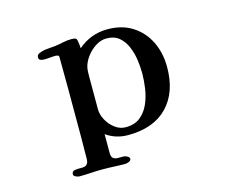

<svg xmlns="http://www.w3.org/2000/svg" viewBox="-95 -647 1189 958"><g transform="rotate(-15 500.0 -168.5)"><path d="M640 -248Q640 -280 635 -316.5Q630 -353 616 -386.5Q602 -420 577 -441Q552 -462 511 -462Q483 -462 455.5 -444.5Q428 -427 408.5 -400.5Q389 -374 383 -347Q381 -336 380.5 -324.5Q380 -313 380 -302Q380 -259 380 -217Q380 -175 380 -132Q380 -104 395.5 -75.5Q411 -47 436.5 -28Q462 -9 491 -9Q538 -9 567 -32.5Q596 -56 612 -92.5Q628 -129 634 -170.5Q640 -212 640 -248ZM768 -246Q768 -116 696.5 -42Q625 32 493 32Q430 32 380 -3V94Q380 115 389.5 122Q399 129 413.5 129Q428 129 443 129Q450 129 461 134.5Q472 140 472 149Q472 157 461 162Q450 167 443 167Q413 167 383.5 165.5Q354 164 324 164Q294 164 264 166Q234 168 204 168Q197 168 186 163Q175 158 175 150Q175 134 190 131.5Q205 129 223.5 129.5Q242 130 250 124Q258 117 260 109Q262 101 262 91Q262 65 262.5 38.5Q263 12 263 -14V-268Q263 -309 262.5 -350.5Q262 -392 262 -433Q262 -440 256 -442Q250 -444 245 -444Q230 -444 215 -442.5Q200 -441 185 -441Q177 -441 167.5 -444Q158 -447 158 -458Q158 -473 172 -478Q189 -486 214 -488Q239 -490 258 -492Q279 -495 299.5 -499.5Q320 -504 342 -504Q364 -504 368 -497Q372 -490 374 -470L376 -448Q442 -505 528 -505Q604 -505 657.5 -470.5Q711 -436 739.5 -377.5Q768 -319 768 -246Z"/></g></svg>

Font: Kaisei Decol
Style: Bold
Weight: 700
Designer: Font-Kai, 金井和夫
Foundry: KAZUO KANAI
Version: Version 5.003